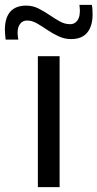

<svg xmlns="http://www.w3.org/2000/svg" viewBox="-82 -766 399 786"><path d="M73 0V-536H162V0ZM-59 -604Q-60 -615 -61 -625.5Q-62 -636 -62 -644Q-62 -693 -40 -718Q-18 -743 25 -743Q52 -743 75 -731.5Q98 -720 120 -705Q142 -690 162.5 -678.5Q183 -667 205 -667Q218 -667 227 -674Q236 -681 240.5 -693Q245 -705 245 -720Q245 -726 244.5 -733Q244 -740 243 -746H294Q296 -736 296.5 -725.5Q297 -715 297 -706Q297 -660 275.5 -633Q254 -606 209 -606Q182 -606 157.5 -617.5Q133 -629 111 -644Q89 -659 69 -670.5Q49 -682 29 -682Q11 -682 0.5 -668.5Q-10 -655 -10 -631Q-10 -625 -9 -617.5Q-8 -610 -7 -604Z"/></svg>

Font: Georama SemiExpanded
Style: Regular
Weight: 400
Width: 6
Designer: Jean-Baptiste Levee
Foundry: Production Type
Version: Version 1.001